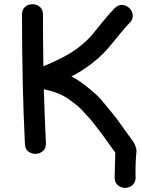

<svg xmlns="http://www.w3.org/2000/svg" viewBox="-20 -734 675 916"><path d="M627 119Q625 49 631 -10Q632 -24 626 -37Q623 -47 617 -56L538 -166Q528 -179 511 -200Q494 -221 475.5 -243Q457 -265 442 -280Q418 -302 385.5 -327.5Q353 -353 321 -369Q425 -424 492 -500Q506 -515 547 -566Q579 -606 598 -624Q615 -641 613.5 -660.5Q612 -680 598.5 -694Q585 -708 565.5 -710.5Q546 -713 528 -696Q503 -671 469 -629L418 -566Q374 -517 319 -483Q264 -449 187 -418Q185 -534 185 -664Q185 -689 170 -701.5Q155 -714 135 -714Q115 -714 100 -701.5Q85 -689 85 -664Q85 -324 99 -46Q100 -22 116 -10.5Q132 1 151.5 0Q171 -1 185.5 -14Q200 -27 199 -52Q193 -181 189 -309Q195 -306 202 -305Q232 -299 262.5 -286Q293 -273 316 -255L350 -229Q363 -218 382 -197L412 -164Q423 -151 442 -126L471 -88L501 -46L530 -6L527 107Q525 132 538.5 146Q552 160 571 162Q590 164 606.5 153.5Q623 143 627 119Z"/></svg>

Font: Balsamiq Sans
Style: Regular
Weight: 400
Designer: Michael Angeles
Foundry: Balsamiq SRL
Version: Version 1.020; ttfautohint (v1.8.4.7-5d5b);gftools[0.9.26]